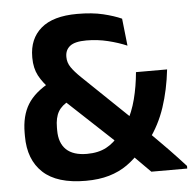

<svg xmlns="http://www.w3.org/2000/svg" viewBox="-49 -702 769 765"><g transform="rotate(-5 335.0 -319.0)"><path d="M527 0Q518 -9 503.5 -23.5Q489 -38 473 -54.2Q457 -70.5 442.8 -84.5Q428.5 -98.5 421 -106L403.5 -126L180.5 -334.5L160 -357Q126 -391 110 -421.5Q94 -452 94 -493V-496.5Q94 -569 142.2 -610.5Q190.5 -652 287 -652Q347 -652 390.5 -641.5Q434 -631 464 -617.5L476 -508.5Q442.5 -523 400.8 -533.2Q359 -543.5 314.5 -543.5Q268.5 -543.5 249 -528.2Q229.5 -513 229.5 -486V-484Q229.5 -462.5 242.2 -443.5Q255 -424.5 281 -399.5L478.5 -210L509.5 -177Q526 -160.5 542 -144.2Q558 -128 574 -112Q590 -96 606 -79.5Q622 -63 638 -45.8Q654 -28.5 670.5 -10.5V0ZM264 13.5Q149.5 13.5 93.5 -38.5Q37.5 -90.5 37.5 -184.5V-197.5Q37.5 -266 65.5 -311.5Q93.5 -357 158 -391L227 -310.5Q195.5 -295.5 181.5 -271.5Q167.5 -247.5 167.5 -208V-196.5Q167.5 -146 195.2 -119.5Q223 -93 278 -93Q323.5 -93 355.8 -110.2Q388 -127.5 411 -159L445.5 -200.5Q469.5 -243 482.5 -293.5Q495.5 -344 500.5 -400.5H625Q616 -319.5 593 -250.5Q570 -181.5 528 -125.5L489 -87Q462.5 -55.5 430.5 -33Q398.5 -10.5 357.8 1.5Q317 13.5 264 13.5Z"/></g></svg>

Font: Anek Gujarati Medium SemiBold
Style: Regular
Weight: 600
Version: Version 1.003